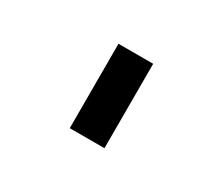

<svg xmlns="http://www.w3.org/2000/svg" viewBox="-68 -762 735 634"><g transform="rotate(30 300.0 -445.0)"><path d="M233.9 -606H366.2V-284.2H233.9Z"/></g></svg>

Font: Cousine
Style: Bold
Weight: 700
Monospace: yes
Designer: Steve Matteson
Foundry: Ascender Corporation
Version: Version 1.20